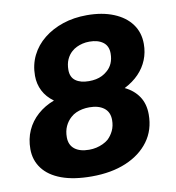

<svg xmlns="http://www.w3.org/2000/svg" viewBox="-80 -771 785 855"><g transform="rotate(-10 312.5 -343.5)"><path d="M267 12Q186 12 130.5 -8.5Q75 -29 46.5 -67Q18 -105 18 -155Q18 -201 35 -239Q52 -277 84 -305.5Q116 -334 159 -350Q127 -373 111 -404.5Q95 -436 95 -473Q95 -523 115.5 -564.5Q136 -606 173.5 -636Q211 -666 260.5 -682.5Q310 -699 369 -699Q438 -699 489.5 -678Q541 -657 569 -619Q597 -581 597 -529Q597 -491 583.5 -457.5Q570 -424 544 -397Q518 -370 479 -350Q519 -331 541.5 -297.5Q564 -264 564 -216Q564 -146 526.5 -95Q489 -44 422.5 -16Q356 12 267 12ZM276 -107Q293 -107 308.5 -110.5Q324 -114 338 -120.5Q352 -127 363 -136Q379 -151 389 -172Q399 -193 399 -220Q399 -256 374.5 -274.5Q350 -293 309 -293Q292 -293 277 -290Q262 -287 248.5 -281Q235 -275 224 -265Q207 -250 197 -228.5Q187 -207 187 -179Q187 -144 210.5 -125.5Q234 -107 276 -107ZM328 -408Q345 -408 360 -411Q375 -414 388 -420.5Q401 -427 411 -436Q427 -449 435.5 -468.5Q444 -488 444 -513Q444 -547 421 -564Q398 -581 360 -581Q343 -581 328.5 -577.5Q314 -574 301.5 -568Q289 -562 279 -553Q264 -540 255 -520Q246 -500 246 -473Q246 -440 268 -424Q290 -408 328 -408Z"/></g></svg>

Font: Archivo SemiBold ExtraBold
Style: Italic
Weight: 800
Italic angle: -10°
Version: Version 2.001